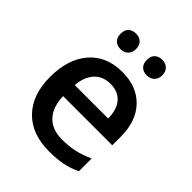

<svg xmlns="http://www.w3.org/2000/svg" viewBox="-209 -862 994 994"><g transform="rotate(45 288.0 -365.0)"><path d="M317.9 9.8Q191.9 9.8 120.6 -63.5Q49.8 -137.2 49.8 -266.1Q49.8 -398.4 115.7 -474.1Q181.6 -549.8 296.9 -549.8Q403.8 -549.8 465.8 -484.9Q527.8 -419.9 527.8 -306.2V-244.1H168Q170.4 -165 210.4 -123Q250.5 -81.1 323.2 -81.1Q371.1 -81.1 412.1 -89.8Q455.1 -99.6 501 -120.1V-26.9Q459.5 -6.8 416.7 1.5Q374 9.8 317.9 9.8ZM296.9 -462.9Q242.2 -462.9 209.2 -428Q176.3 -393.1 169.9 -327.1H415Q414.1 -393.6 383.1 -428.2Q352.1 -462.9 296.9 -462.9ZM149.9 -683.1Q149.9 -711.9 165.5 -726.1Q181.2 -740.2 206.1 -740.2Q232.4 -740.2 247.6 -725.1Q262.7 -710 262.7 -683.1Q262.7 -657.2 247.1 -641.6Q231.4 -626 206.1 -626Q181.2 -626 165.5 -640.6Q149.9 -655.3 149.9 -683.1ZM341.8 -683.1Q341.8 -711.9 357.4 -726.1Q373 -740.2 397.9 -740.2Q424.3 -740.2 439.7 -724.9Q455.1 -709.5 455.1 -683.1Q455.1 -657.2 439.2 -641.6Q423.3 -626 397.9 -626Q373 -626 357.4 -640.6Q341.8 -655.3 341.8 -683.1Z"/></g></svg>

Font: Open Sans
Style: SemiBold
Weight: 600
Foundry: Ascender Corporation
Version: Version 1.10